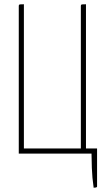

<svg xmlns="http://www.w3.org/2000/svg" viewBox="-20 -720 500 900"><path d="M419 160Q412 112 410.5 67Q409 22 409 0H68V-690Q68 -695 69 -697Q70 -699 75.5 -699.5Q81 -700 92 -700V-24H359V-690Q359 -695 360 -697Q361 -699 366.5 -699.5Q372 -700 383 -700V-24H435V154Q435 158 429 159Q423 160 419 160Z"/></svg>

Font: Yanone Kaffeesatz ExtraLight
Style: Regular
Weight: 200
Designer: Yanone (Cyrillic: Daniel Pouzeot, Huerta Tipografica, and Cyreal)
Foundry: Yanone
Version: Version 2.003